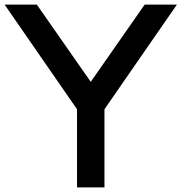

<svg xmlns="http://www.w3.org/2000/svg" viewBox="-20 -820 794 840"><path d="M754 -800 437 -342V0H317V-342L0 -800H141L377 -462L613 -800Z"/></svg>

Font: Gauge Heavy
Style: Heavy
Weight: 900
Designer: Daniel Pimley
Foundry: Daniel Pimley
Version: Version 2.0